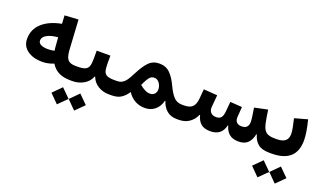

<svg xmlns="http://www.w3.org/2000/svg" viewBox="-78 -1043 2994 1782"><g transform="rotate(20 1418.5 -152.5)"><path d="M324.2 -466.8 319.3 -548.3 454.6 -556.6 472.2 -259.3Q476.6 -193.4 499 -167.7Q521.5 -142.1 576.2 -142.1H576.7V0H576.2Q506.3 0 459.5 -23.7Q412.6 -47.4 383.8 -95.7Q358.9 -84.5 328.9 -78.1Q298.8 -71.8 271.5 -71.8Q181.6 -71.8 124.3 -112.5Q66.9 -153.3 66.9 -226.6Q66.9 -318.4 133.8 -380.6Q200.7 -442.9 324.2 -466.8ZM333.5 -336.9Q266.1 -331.5 225.6 -309.1Q185.1 -286.6 185.1 -252.4Q185.1 -226.1 211.7 -213.4Q238.3 -200.7 279.8 -200.7Q316.9 -200.7 344.7 -208Q342.8 -221.7 341.6 -230.7Q340.3 -239.7 339.8 -250Z M847.2 -261.2Q847.2 -216.3 855 -190.2Q862.8 -164.1 886.7 -153.1Q910.6 -142.1 958.5 -142.1H980.5V0H957Q895 0 847.7 -29.5Q800.3 -59.1 781.2 -110.8H776.4Q757.8 -59.1 707.3 -29.5Q656.7 0 595.7 0H576.7Q565.9 0 561.3 -17.1Q556.6 -34.2 556.6 -71.3Q556.6 -108.9 561.3 -125.5Q565.9 -142.1 576.7 -142.1H595.7Q645.5 -142.1 670.4 -153.3Q695.3 -164.6 703.6 -190.7Q711.9 -216.8 711.9 -261.2V-342.8H847.2ZM450.7 167.5 534.7 83 619.6 167.5 534.7 252ZM621.1 167.5 705.1 83 790 167.5 705.1 252Z M980.5 -142.1Q1015.1 -142.1 1037.6 -156Q1060.1 -169.9 1078.9 -198.7Q1097.7 -227.5 1119.6 -271.5Q1160.2 -350.1 1199.7 -389.9Q1239.3 -429.7 1303.2 -429.7Q1366.2 -429.7 1407.7 -388.4Q1449.2 -347.2 1481.9 -275.4Q1511.7 -211.9 1543.2 -177Q1574.7 -142.1 1626.5 -142.1H1627V0H1626.5Q1565.9 0 1526.9 -33.2Q1487.8 -66.4 1470.7 -122.1L1465.8 -121.6Q1450.7 -61 1409.7 -28.1Q1368.7 4.9 1312 4.9Q1255.9 4.9 1211.9 -20.3Q1168 -45.4 1140.1 -89.8Q1109.9 -44.4 1074.2 -22.2Q1038.6 0 980.5 0Q969.7 0 965.1 -16.8Q960.4 -33.7 960.4 -71.3Q960.4 -108.9 965.1 -125.5Q969.7 -142.1 980.5 -142.1ZM1208.5 -185.1Q1236.3 -161.6 1261.5 -149.2Q1286.6 -136.7 1312.5 -136.7Q1339.8 -136.7 1356.4 -154.3Q1373 -171.9 1373 -200.2Q1373 -232.4 1352.8 -261Q1332.5 -289.6 1301.8 -289.6Q1272 -289.6 1253.9 -266.6Q1235.8 -243.7 1218.8 -207.5Z M2369.6 -120.1Q2357.9 -62.5 2326.2 -31.2Q2294.4 0 2236.3 0Q2174.8 0 2141.6 -29.8Q2108.4 -59.6 2097.2 -106.9H2092.3Q2068.8 0 1956.1 0Q1895.5 0 1863 -28.3Q1830.6 -56.6 1817.9 -109.4H1813Q1792 -60.1 1749.5 -30Q1707 0 1646 0H1627Q1616.7 0 1611.8 -17.1Q1606.9 -34.2 1606.9 -72.3Q1606.9 -109.9 1611.6 -126Q1616.2 -142.1 1627 -142.1H1646Q1703.1 -142.1 1729 -167.2Q1754.9 -192.4 1760.3 -247.1L1769 -345.7L1904.3 -335.9L1894 -218.8Q1890.6 -184.6 1908.7 -163.3Q1926.8 -142.1 1963.4 -142.1Q1998 -142.1 2012.9 -161.9Q2027.8 -181.6 2031.2 -221.2L2040 -319.8L2157.7 -312L2150.4 -212.9Q2147.5 -179.2 2164.3 -160.6Q2181.2 -142.1 2214.8 -142.1Q2282.2 -142.1 2282.2 -211.9Q2282.2 -227.5 2276.9 -266.8Q2271.5 -306.2 2264.6 -345.7L2394.5 -373L2406.2 -295.9Q2415.5 -233.9 2429.9 -200.7Q2444.3 -167.5 2470.9 -154.8Q2497.6 -142.1 2542.5 -142.1H2543V0H2542.5Q2466.3 0 2427.7 -32Q2389.2 -64 2374.5 -120.1Z M2773.9 -415Q2788.6 -356.9 2796.9 -306.4Q2805.2 -255.9 2805.2 -217.8Q2805.2 0 2562 0H2543Q2522.9 0 2522.9 -71.3Q2522.9 -142.1 2543 -142.1H2562Q2619.6 -142.1 2646.2 -164.6Q2672.9 -187 2672.9 -233.9Q2672.9 -256.3 2665.8 -294.2Q2658.7 -332 2647 -379.9ZM2432.1 167.5 2516.1 83 2601.1 167.5 2516.1 252ZM2602.5 167.5 2686.5 83 2771.5 167.5 2686.5 252Z"/></g></svg>

Font: Estedad-FD Bold
Style: Regular
Weight: 700
Designer: Amin Abedi
Version: Version 7.3